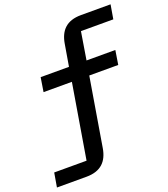

<svg xmlns="http://www.w3.org/2000/svg" viewBox="-206 -809 979 1121"><g transform="rotate(-20 283.0 -249.0)"><path d="M-47 200H137C227 200 270 153 283 76L354 -350H534L548 -438H369L397 -610H598L613 -698H429C339 -698 296 -651 283 -574L260 -438H84L70 -350H246L169 112H-32Z"/></g></svg>

Font: IBM Plex Mono Medm
Style: Regular
Weight: 500
Monospace: yes
Designer: Mike Abbink, Paul van der Laan, Pieter van Rosmalen
Foundry: Bold Monday
Version: Version 2.004